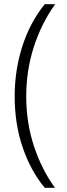

<svg xmlns="http://www.w3.org/2000/svg" viewBox="-20 -737 317 915"><path d="M50 -278Q50 -403 86.5 -516.5Q123 -630 193 -717H243Q177 -625 141 -513Q105 -401 105 -278Q105 -152 142 -40Q179 72 242 158H193Q126 77 88 -34.5Q50 -146 50 -278Z"/></svg>

Font: Noto Sans Thai ExtCond Light
Style: Regular
Weight: 300
Width: 2
Designer: Monotype Design Team
Foundry: Monotype Imaging Inc.
Version: Version 2.002; ttfautohint (v1.8.4.7-5d5b)